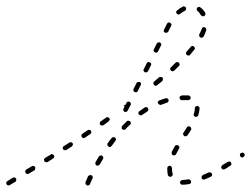

<svg xmlns="http://www.w3.org/2000/svg" viewBox="-25 -566 793 606"><path d="M26 3Q27 0 26 -2Q24 -5 21 -6Q18 -6 15 -5L-2 6Q-5 7 -5 10Q-6 13 -4 16Q-4 17 -2 18Q-1 19 0 19Q2 20 3 19Q5 19 6 18L23 8Q26 7 26 3ZM267 -3Q268 -5 268 -6Q268 -8 267 -9Q267 -10 266 -11Q265 -13 263 -13Q260 -14 258 -13Q255 -12 253 -10Q250 -2 247 4Q246 7 245 9Q244 11 245 12Q245 14 245 15Q246 16 247 17Q248 18 249 19Q252 20 255 19Q258 18 259 15Q260 13 261 10Q264 4 267 -3ZM577 12Q579 10 578 6Q578 5 577 4Q576 2 575 2Q574 1 572 0Q571 0 569 0Q560 2 550 2Q549 3 548 3Q546 4 545 5Q544 6 544 7Q543 9 543 10Q543 13 546 15Q548 18 551 17Q561 17 572 15Q575 15 577 12ZM644 -12Q645 -15 644 -18Q643 -19 642 -20Q641 -21 639 -22Q638 -22 636 -22Q635 -22 634 -22Q624 -17 616 -14Q613 -12 612 -10Q610 -7 612 -4Q612 -2 613 -1Q614 0 616 0Q617 1 618 1Q620 1 621 0Q630 -3 640 -8Q643 -9 644 -12ZM505 -13Q506 -10 509 -9Q512 -7 515 -8Q516 -9 517 -10Q519 -11 519 -12Q520 -13 520 -15Q520 -16 520 -18Q518 -24 518 -30Q518 -33 518 -35Q518 -36 517 -38Q517 -39 516 -40Q515 -41 514 -42Q512 -43 511 -43Q509 -43 508 -42Q507 -42 505 -41Q504 -40 504 -39Q503 -37 503 -36Q503 -33 503 -30Q503 -22 505 -13ZM86 -33Q87 -36 86 -39Q85 -40 84 -41Q82 -42 81 -42Q79 -43 78 -42Q76 -42 75 -41L58 -31Q57 -30 56 -29Q55 -28 55 -26Q54 -25 55 -23Q55 -22 56 -20Q56 -19 58 -18Q59 -17 60 -17Q62 -17 63 -17Q65 -17 66 -18L83 -28Q86 -30 86 -33ZM704 -45Q705 -46 705 -47Q706 -49 705 -50Q705 -52 704 -53Q703 -56 700 -56Q697 -57 694 -55Q685 -50 677 -45Q676 -44 675 -43Q674 -42 674 -40Q673 -39 673 -37Q674 -36 674 -35Q676 -32 679 -31Q682 -31 685 -32Q693 -37 702 -43Q703 -43 704 -45ZM301 -67Q301 -68 301 -70Q300 -71 299 -73Q299 -74 297 -75Q295 -76 292 -75Q289 -75 287 -72Q282 -63 277 -55Q275 -52 276 -49Q277 -46 279 -44Q281 -44 282 -43Q284 -43 285 -44Q287 -44 288 -45Q289 -46 290 -47Q295 -56 300 -64Q301 -65 301 -67ZM146 -70Q147 -74 145 -76Q144 -77 143 -78Q142 -79 140 -79Q139 -80 137 -80Q136 -79 135 -78L118 -68Q115 -66 114 -63Q114 -60 115 -57Q116 -56 117 -55Q119 -54 120 -54Q121 -54 123 -54Q124 -54 126 -55L143 -66Q145 -67 146 -70ZM747 -76Q748 -79 746 -81Q745 -83 744 -83Q743 -84 741 -84Q740 -85 738 -84Q737 -84 736 -83H735Q733 -81 732 -78Q732 -75 734 -72Q734 -71 736 -70Q737 -70 738 -69Q740 -69 741 -69Q743 -70 744 -71Q747 -73 747 -76ZM517 -83Q517 -82 517 -81Q518 -79 518 -78Q519 -77 521 -76Q524 -75 527 -76Q530 -77 531 -80Q535 -88 540 -97Q542 -100 541 -103Q540 -106 537 -107Q536 -108 534 -108Q533 -108 531 -108Q530 -108 529 -107Q528 -106 527 -105Q521 -95 517 -86Q517 -85 517 -83ZM205 -109Q206 -112 204 -114Q202 -117 199 -117Q196 -118 194 -116L177 -105Q174 -104 173 -101Q173 -98 174 -95Q176 -92 179 -92Q182 -91 185 -93L202 -104Q204 -106 205 -109ZM341 -127Q340 -130 338 -132Q335 -134 332 -133Q329 -133 327 -130Q321 -123 315 -114Q313 -112 314 -109Q314 -106 317 -104Q318 -103 319 -102Q321 -102 322 -102Q324 -103 325 -103Q326 -104 327 -105Q333 -113 339 -121Q341 -124 341 -127ZM262 -145Q263 -146 263 -148Q264 -149 263 -150Q263 -152 262 -153Q262 -154 260 -155Q259 -156 258 -156Q256 -157 255 -156Q253 -156 252 -155L235 -144Q233 -142 232 -139Q231 -136 233 -134Q235 -131 238 -130Q241 -130 244 -132L260 -143Q262 -144 262 -145ZM553 -142Q554 -139 556 -137Q557 -136 559 -136Q560 -135 562 -136Q563 -136 564 -137Q566 -138 567 -139Q573 -149 578 -156Q578 -157 579 -159Q579 -160 578 -162Q578 -163 577 -164Q576 -166 575 -166Q573 -168 569 -167Q566 -167 565 -164Q561 -157 554 -147Q552 -145 553 -142ZM388 -177Q388 -180 386 -183Q385 -184 383 -184Q382 -185 381 -185Q379 -185 378 -185Q376 -184 375 -183Q368 -176 361 -169Q359 -167 359 -163Q359 -160 361 -158Q362 -157 363 -157Q365 -156 366 -156Q368 -156 369 -157Q370 -157 371 -158Q378 -166 385 -172Q388 -174 388 -177ZM296 -170Q293 -170 291 -173Q290 -174 290 -176Q290 -177 290 -179Q290 -180 291 -181Q292 -183 293 -183L310 -195Q312 -197 315 -196Q318 -196 320 -193Q321 -192 321 -191Q321 -190 322 -189L318 -183L302 -171Q299 -169 296 -170ZM586 -204Q586 -203 587 -201Q588 -200 589 -199Q590 -198 591 -197Q594 -197 597 -198Q600 -199 601 -202Q604 -213 605 -224Q605 -227 603 -229Q601 -231 598 -232Q597 -232 595 -231Q594 -231 593 -230Q592 -229 591 -228Q590 -226 590 -225Q590 -216 587 -207Q586 -206 586 -204ZM443 -219Q444 -222 442 -224Q441 -227 438 -228Q435 -228 432 -227Q423 -221 415 -215Q414 -215 413 -213Q412 -212 412 -211Q411 -209 412 -208Q412 -206 413 -205Q415 -202 418 -202Q421 -201 423 -203Q432 -209 440 -214Q442 -216 443 -219ZM367 -234Q366 -234 366 -234Q366 -234 366 -233Q367 -231 368 -230L365 -223Q364 -222 364 -221Q364 -219 364 -218Q365 -216 366 -215Q366 -214 368 -213Q371 -212 374 -213Q376 -214 378 -217L387 -234Q388 -236 388 -237Q388 -239 388 -240Q387 -242 386 -243Q385 -244 384 -245Q381 -246 378 -245Q375 -244 374 -241L371 -235Q369 -235 367 -234ZM506 -245Q508 -248 507 -251Q507 -252 506 -253Q505 -255 503 -255Q502 -256 501 -256Q499 -256 498 -256Q488 -253 478 -249Q477 -249 476 -248Q475 -247 474 -246Q473 -244 473 -243Q473 -241 474 -240Q475 -237 478 -236Q480 -234 483 -235Q493 -239 502 -242Q505 -242 506 -245ZM568 -250Q570 -250 571 -250Q573 -251 574 -252Q575 -252 576 -254Q576 -255 577 -257Q577 -260 575 -262Q573 -264 570 -265Q566 -265 563 -265Q556 -265 549 -265Q546 -264 543 -262Q541 -260 542 -257Q542 -254 544 -252Q546 -249 550 -250Q556 -250 563 -250Q566 -250 568 -250ZM396 -280Q397 -277 400 -276Q403 -274 406 -275Q409 -276 410 -279L419 -297Q421 -300 420 -303Q419 -306 416 -307Q413 -308 410 -307Q407 -307 406 -304L397 -286Q395 -283 396 -280ZM489 -315Q490 -318 488 -321Q486 -323 483 -323Q479 -324 477 -322L462 -309Q459 -307 459 -304Q459 -301 461 -298Q463 -296 466 -295Q469 -295 471 -297L487 -310Q489 -312 489 -315ZM428 -343Q429 -340 432 -338Q435 -337 438 -338Q441 -339 442 -341L451 -359Q453 -362 452 -365Q451 -368 448 -369Q445 -371 442 -370Q439 -369 438 -366L429 -348Q427 -346 428 -343ZM541 -359Q542 -361 542 -362Q542 -364 541 -365Q541 -367 540 -368Q538 -370 534 -370Q531 -370 529 -368Q522 -361 515 -354Q512 -352 512 -349Q512 -346 514 -344Q516 -341 519 -341Q522 -341 525 -343Q532 -350 539 -357Q541 -358 541 -359ZM590 -411Q590 -413 590 -414Q590 -416 589 -417Q588 -418 587 -419Q585 -421 582 -421Q579 -421 577 -418Q571 -411 564 -403Q562 -401 562 -398Q562 -395 564 -393Q565 -392 567 -391Q568 -391 570 -391Q571 -391 573 -391Q574 -392 575 -393Q582 -401 588 -409Q589 -410 590 -411ZM460 -405Q461 -402 464 -401Q467 -399 470 -400Q473 -401 474 -404L483 -422Q485 -425 484 -427Q483 -430 480 -432Q477 -433 474 -432Q471 -431 470 -429L461 -411Q459 -408 460 -405ZM625 -476Q624 -479 621 -480Q618 -481 615 -480Q613 -478 612 -475Q609 -467 604 -458Q603 -455 604 -452Q605 -449 607 -448Q609 -447 610 -447Q612 -447 613 -447Q615 -448 616 -449Q617 -450 618 -451Q623 -461 626 -471Q627 -474 625 -476ZM492 -467Q493 -464 496 -463Q499 -462 502 -463Q505 -464 506 -466L515 -484Q516 -486 516 -487Q516 -488 516 -490Q515 -491 514 -492Q514 -494 512 -494Q509 -496 506 -495Q504 -494 502 -491L493 -473Q491 -470 492 -467ZM602 -544Q599 -544 597 -541Q595 -539 596 -536Q596 -533 599 -531Q605 -526 609 -518Q611 -516 614 -515Q616 -514 619 -515Q622 -517 623 -519Q624 -522 623 -525Q617 -536 607 -543Q605 -545 602 -544ZM531 -528Q531 -525 533 -523Q535 -520 538 -520Q541 -520 543 -522Q551 -528 559 -532Q561 -533 562 -536Q563 -539 562 -542Q561 -544 558 -545Q555 -547 552 -545Q543 -541 534 -533Q531 -531 531 -528Z"/></svg>

Font: FRB American Cursive Dashed Extralight
Style: Italic
Weight: 200
Italic angle: -25°
Version: Version 2.0;Modular Font Editor K font №1